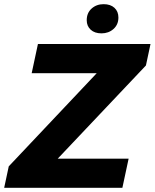

<svg xmlns="http://www.w3.org/2000/svg" viewBox="-68 -901 742 921"><path d="M-26 -103 431 -587H632L174 -103ZM-48 0 -26 -103 40 -140H549L519 0ZM84 -550 114 -690H654L632 -587L566 -550ZM419 -741Q386 -741 367 -758.5Q348 -776 348 -804Q348 -839 371.5 -860Q395 -881 429 -881Q462 -881 481 -863.5Q500 -846 500 -817Q500 -783 476.5 -762Q453 -741 419 -741Z"/></svg>

Font: Radio Canada Big
Style: Bold Italic
Weight: 700
Italic angle: -12°
Designer: Étienne Aubert Bonn
Foundry: Coppers and Brasses
Version: Version 1.001